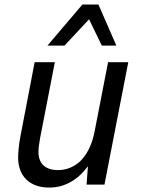

<svg xmlns="http://www.w3.org/2000/svg" viewBox="-20 -825 642 858"><path d="M191.9 -621.1H268.1L377.9 -738.8L435.1 -621.1H500L419.9 -804.7H348.1ZM199.7 13.2C232.9 13.2 263.7 5.9 293.9 -10.7C322.8 -26.4 349.1 -50.3 373 -82L366.7 0H446.8L553.2 -546.9H462.9L402.8 -237.8C392.6 -185.5 373 -140.6 343.8 -109.9C314.9 -79.6 277.3 -64.9 238.8 -64.9C212.4 -64.9 189.9 -71.8 174.8 -85.4C158.7 -100.1 151.9 -121.6 151.9 -145.5C151.9 -151.9 152.3 -162.1 153.8 -173.3C154.8 -180.7 157.7 -199.7 159.2 -208L225.1 -546.9H134.8L69.8 -208C66.9 -191.9 65.4 -181.6 63.5 -162.1C62 -147 61 -132.8 61 -121.1C61 -81.5 72.8 -46.9 98.1 -22.5C123 1.5 157.7 13.2 199.7 13.2Z"/></svg>

Font: Hack
Style: Oblique
Weight: 400
Italic angle: -12°
Monospace: yes
Designer: Christopher Simpkins
Foundry: Christopher Simpkins
Version: Version 2.010